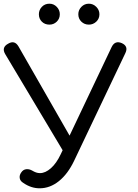

<svg xmlns="http://www.w3.org/2000/svg" viewBox="-22 -1009 744 1037"><path d="M192 8Q146 8 104 -21Q87 -31 84.5 -47Q82 -63 93 -78Q103 -93 119.5 -95Q136 -97 153 -87Q163 -81 173 -77.5Q183 -74 194 -74Q223 -74 253 -100.5Q283 -127 306 -176L581 -755Q599 -792 636 -776Q673 -759 655 -722L379 -142Q345 -70 296.5 -31Q248 8 192 8ZM340 -158 6 -717Q-15 -753 22 -773Q57 -794 78 -758L397 -201ZM245 -876Q220 -876 204 -892Q188 -908 188 -932Q188 -955 204 -972Q220 -989 245 -989Q268 -989 284.5 -972Q301 -955 301 -932Q301 -908 284.5 -892Q268 -876 245 -876ZM458 -876Q434 -876 417.5 -892Q401 -908 401 -932Q401 -955 417.5 -972Q434 -989 458 -989Q481 -989 498 -972Q515 -955 515 -932Q515 -908 498 -892Q481 -876 458 -876Z"/></svg>

Font: Comfortaa Medium
Style: Regular
Weight: 500
Designer: Johan Aakerlund
Foundry: Johan Aakerlund
Version: Version 3.104; ttfautohint (v1.8.1.43-b0c9)